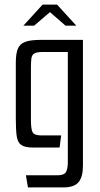

<svg xmlns="http://www.w3.org/2000/svg" viewBox="-20 -644 436 838"><path d="M102 174 93 121H231Q259 121 267.5 107.5Q276 94 276 63V-417H165Q140 -417 129.5 -410.5Q119 -404 117 -389Q115 -374 115 -348V-121Q115 -78 123 -65.5Q131 -53 160 -53H247L240 0H126Q89 0 73 -11Q57 -22 53 -49.5Q49 -77 49 -128V-371Q49 -410 58 -431.5Q67 -453 90.5 -461.5Q114 -470 159 -470H342V79Q342 128 323 151Q304 174 256 174ZM82 -532 166 -624H229L313 -532H266L198 -591L129 -532Z"/></svg>

Font: Smooch Sans Medium
Style: Regular
Weight: 500
Designer: Robert E. Leuschke
Foundry: Robert E. Leuschke
Version: Version 1.010; ttfautohint (v1.8.3)